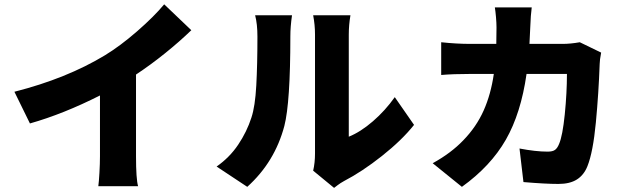

<svg xmlns="http://www.w3.org/2000/svg" viewBox="-20 -827 2970 905"><path d="M474.6 -566.4Q546.9 -610.4 626.5 -679.7Q706.1 -749 753.9 -806.6L881.8 -684.6Q826.2 -630.9 758.3 -576.2Q690.4 -521.5 621.1 -475.6V-90.8Q621.1 16.6 630.9 50.8H443.4Q446.3 30.3 448.7 -12.7Q451.2 -55.7 451.2 -90.8V-377Q279.3 -290 121.1 -245.1L47.9 -394.5Q293.9 -457 474.6 -566.4Z M1464.8 -103.5V-664.1Q1464.8 -710 1456.1 -754.9H1631.8Q1624 -709 1624 -663.1V-182.6Q1679.7 -205.1 1737.8 -255.4Q1795.9 -305.7 1840.8 -369.1L1931.6 -238.3Q1874 -166 1780.3 -91.8Q1686.5 -17.6 1601.6 26.4Q1584 36.1 1571.3 45.9Q1558.6 55.7 1554.7 58.6L1456.1 -22.5Q1464.8 -59.6 1464.8 -103.5ZM1165 -272.5Q1182.6 -325.2 1188 -423.8Q1193.4 -522.5 1193.4 -654.3Q1193.4 -713.9 1182.6 -754.9H1356.4Q1348.6 -701.2 1348.6 -656.2Q1348.6 -343.8 1320.3 -233.4Q1275.4 -63.5 1145.5 53.7L1001 -42Q1062.5 -85 1103 -145.5Q1143.6 -206.1 1165 -272.5Z M2479.5 -700.2Q2477.5 -645.5 2475.6 -620.1H2631.8Q2668.9 -620.1 2712.9 -627.9L2813.5 -579.1Q2806.6 -543 2806.6 -525.4Q2801.8 -388.7 2788.6 -249.5Q2775.4 -110.4 2749 -43.9Q2732.4 -2 2699.2 19Q2666 40 2612.3 40Q2550.8 40 2447.3 31.2L2428.7 -127Q2504.9 -112.3 2561.5 -112.3Q2585 -112.3 2596.2 -120.6Q2607.4 -128.9 2615.2 -148.4Q2631.8 -186.5 2642.1 -288.1Q2652.3 -389.6 2652.3 -478.5H2461.9Q2435.5 -293 2364.3 -168.5Q2293 -43.9 2157.2 53.7L2019.5 -57.6Q2106.4 -105.5 2164.1 -166Q2225.6 -229.5 2259.8 -306.2Q2293.9 -382.8 2307.6 -478.5H2197.3Q2116.2 -478.5 2059.6 -473.6V-627.9Q2131.8 -620.1 2197.3 -620.1H2319.3Q2320.3 -645.5 2320.3 -697.3Q2320.3 -717.8 2317.9 -746.1Q2315.4 -774.4 2312.5 -792H2486.3Q2481.4 -755.9 2479.5 -700.2Z"/></svg>

Font: Min Sans Black
Style: Regular
Weight: 900
Designer: Jinseong-Kim, NotoSansCJK, Nunito
Foundry: Jinseong-Kim
Version: Version 1.000